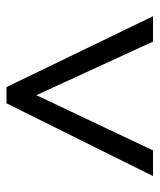

<svg xmlns="http://www.w3.org/2000/svg" viewBox="30 -789 491 591"><g transform="rotate(-90 275.5 -493.5)"><path d="M253 -719H303L521 -268H443L278 -627L108 -268H29Z"/></g></svg>

Font: Noto Sans Devanagari
Style: Regular
Weight: 400
Designer: Jelle Bosma - Monotype Design Team
Foundry: Monotype Imaging Inc.
Version: Version 2.003